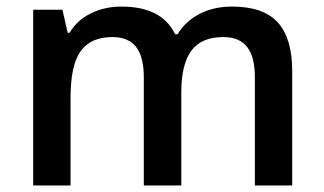

<svg xmlns="http://www.w3.org/2000/svg" viewBox="-20 -570 996 590"><path d="M537.1 0H421.9V-333Q421.9 -395 398.4 -425.5Q375 -456.1 325.2 -456.1Q258.8 -456.1 227.8 -412.8Q196.8 -369.6 196.8 -269V0H82V-540H171.9L188 -469.2H193.8Q216.3 -507.8 259 -528.8Q301.8 -549.8 353 -549.8Q477.5 -549.8 518.1 -464.8H525.9Q549.8 -504.9 593.3 -527.3Q636.7 -549.8 692.9 -549.8Q789.6 -549.8 833.7 -501Q877.9 -452.1 877.9 -352.1V0H763.2V-333Q763.2 -395 739.5 -425.5Q715.8 -456.1 666 -456.1Q599.1 -456.1 568.1 -414.3Q537.1 -372.6 537.1 -286.1Z"/></svg>

Font: f1_18033          
Style: Regular
Weight: 600
Foundry: Ascender Corporation
Version: Version 1.10